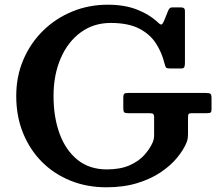

<svg xmlns="http://www.w3.org/2000/svg" viewBox="-20 -783 932 816"><path d="M525.5 -388H854Q870 -388 874.5 -384.2Q879 -380.5 879 -364V-319.5Q879 -308 875.2 -305Q871.5 -302 859.5 -302H796Q784.5 -302 781.8 -298.5Q779 -295 779 -283.5V-219Q779 -204.5 777.8 -195.2Q776.5 -186 772.5 -176.5Q760 -146 732.8 -112.8Q705.5 -79.5 663.2 -51Q621 -22.5 563.2 -4.8Q505.5 13 432 13Q349.5 13 279.5 -15.2Q209.5 -43.5 158 -95.2Q106.5 -147 77.8 -218Q49 -289 49 -375Q49 -458.5 79.2 -529.2Q109.5 -600 163 -652.5Q216.5 -705 287 -734Q357.5 -763 438 -763Q509.5 -763 562.5 -742.2Q615.5 -721.5 653 -686Q662 -677.5 666.5 -679Q671 -680.5 676.5 -692.5L694 -736Q696.5 -742.5 700.5 -747Q704.5 -751.5 711.5 -751.5H749.5Q766 -751.5 766 -737V-516.5Q766 -506 763.8 -499Q761.5 -492 750.5 -492H704.5Q688.5 -492 685.5 -496.2Q682.5 -500.5 679.5 -512Q668.5 -558.5 643.2 -598Q618 -637.5 571.5 -661.5Q525 -685.5 450.5 -685.5Q377.5 -685.5 322.8 -645.2Q268 -605 237.8 -534.8Q207.5 -464.5 207.5 -375Q207.5 -285.5 233.2 -215Q259 -144.5 309.5 -103.8Q360 -63 434 -63Q491 -63 530.2 -80.2Q569.5 -97.5 593.2 -124Q617 -150.5 629 -178Q632 -185.5 633.5 -192.5Q635 -199.5 635 -211V-284Q635 -296 630.5 -299Q626 -302 614.5 -302H525Q511 -302 507.5 -306.2Q504 -310.5 504 -324V-367Q504 -381 508.2 -384.5Q512.5 -388 525.5 -388Z"/></svg>

Font: Besley SemiBold
Style: Regular
Weight: 600
Designer: Owen Earl
Foundry: indestructible type*
Version: Version 2.001; ttfautohint (v1.8.3)